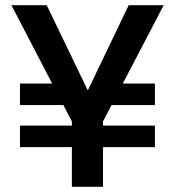

<svg xmlns="http://www.w3.org/2000/svg" viewBox="-20 -720 674 740"><path d="M57 -153V-236H577V-153ZM279 -315H57V-398H274ZM380 -315 386 -398H577V-315ZM257 0V-252L24 -700H160L336 -335H301L476 -700H611L377 -252V0Z"/></svg>

Font: DM Sans 24pt SemiBold
Style: Regular
Weight: 600
Designer: Colophon Foundry, Jonny Pinhorn
Foundry: Colophon Foundry
Version: Version 4.004;gftools[0.9.30]